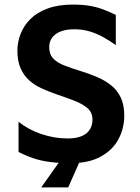

<svg xmlns="http://www.w3.org/2000/svg" viewBox="-20 -701 611 839"><path d="M289 12Q239 12 199.5 7Q160 2 127 -9Q94 -20 61 -37V-169Q103 -135 160 -115.5Q217 -96 275 -96Q329 -96 356.5 -117.5Q384 -139 384 -179Q384 -210 361.5 -229Q339 -248 302 -262Q265 -276 221 -291Q190 -302 160.5 -315.5Q131 -329 107.5 -350Q84 -371 70 -402.5Q56 -434 56 -480Q56 -517 70 -553Q84 -589 113 -618Q142 -647 188.5 -664Q235 -681 298 -681Q339 -681 369.5 -676Q400 -671 427.5 -661Q455 -651 486 -636V-504Q462 -521 435 -536.5Q408 -552 377.5 -562Q347 -572 311 -573Q275 -574 249 -565Q223 -556 209 -538Q195 -520 195 -495Q195 -464 212.5 -445.5Q230 -427 261 -415Q292 -403 331 -391Q370 -379 405 -364Q440 -349 466.5 -327.5Q493 -306 508 -274Q523 -242 523 -196Q523 -140 497.5 -92.5Q472 -45 420 -16.5Q368 12 289 12ZM160 118 248 -6H333L278 118Z"/></svg>

Font: Maven Pro SemiBold
Style: Regular
Weight: 600
Designer: Joe Prince
Foundry: Joe Prince
Version: Version 2.103